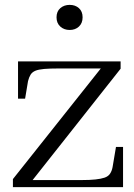

<svg xmlns="http://www.w3.org/2000/svg" viewBox="-20 -768 552 788"><path d="M102 -14 85 -29H314Q349 -29 372 -31.5Q395 -34 409.5 -39Q424 -44 431.5 -55Q439 -66 442 -82L456 -165H485V0H33V-33L404 -500L418 -487H219Q184 -487 161 -485Q138 -483 125 -477.5Q112 -472 105.5 -461.5Q99 -451 95 -435L83 -363H54V-516H475V-486ZM266 -645Q243 -645 227.5 -659Q212 -673 212 -697Q212 -721 227.5 -734.5Q243 -748 266 -748Q289 -748 304 -734.5Q319 -721 319 -697Q319 -673 304 -659Q289 -645 266 -645Z"/></svg>

Font: Roboto Serif 120pt Expanded Light
Style: Regular
Weight: 300
Width: 7
Designer: Greg Gazdowicz
Foundry: Commercial Type
Version: Version 1.008